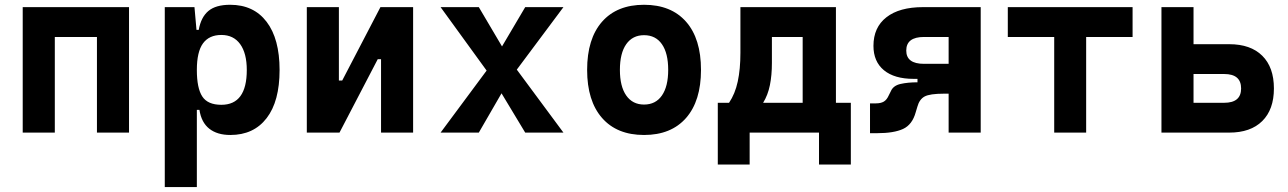

<svg xmlns="http://www.w3.org/2000/svg" viewBox="-20 -547 5313 792"><path d="M379.9 0V-394.5H206.1V0H73.7V-517.6H512.2V0Z M659.7 224.6V-517.6H782.2L790.5 -423.8H799.8Q809.1 -476.1 839.6 -501.7Q870.1 -527.3 929.2 -527.3Q1026.4 -527.3 1079.8 -457Q1133.3 -386.7 1133.3 -258.3Q1133.3 -128.9 1079.8 -59.6Q1026.4 9.8 930.2 9.8Q876 9.8 843.3 -16.1Q810.5 -42 802.7 -93.8H792V224.6ZM792 -258.3Q792 -183.1 814.5 -148.9Q836.9 -114.7 893.1 -114.7Q998 -114.7 998 -258.3Q998 -327.1 970.7 -365Q943.4 -402.8 893.1 -402.8Q842.8 -402.8 817.4 -368.2Q792 -333.5 792 -258.3Z M1245.6 0V-517.6H1377.9V-214.8H1391.6L1549.3 -517.6H1684.1V0H1551.8V-302.7H1538.1L1380.4 0Z M1797.4 0 1987.3 -255.9 1797.4 -517.6H1955.1L2050.8 -355.5L2146.5 -517.6H2304.2L2111.8 -259.8L2304.2 0H2146.5L2048.8 -162.1L1955.1 0Z M2636.7 9.8Q2524.9 9.8 2463.4 -60.5Q2401.9 -130.9 2401.9 -258.8Q2401.9 -387.2 2463.4 -457.3Q2524.9 -527.3 2636.7 -527.3Q2748.5 -527.3 2810.1 -457.3Q2871.6 -387.2 2871.6 -258.8Q2871.6 -130.9 2810.1 -60.5Q2748.5 9.8 2636.7 9.8ZM2636.7 -115.7Q2684.6 -115.7 2710.4 -153.1Q2736.3 -190.4 2736.3 -258.8Q2736.3 -327.6 2710.4 -364.7Q2684.6 -401.9 2636.7 -401.9Q2589.4 -401.9 2563.2 -364.7Q2537.1 -327.6 2537.1 -258.8Q2537.1 -190.4 2563.2 -153.1Q2589.4 -115.7 2636.7 -115.7Z M2940.9 131.8V-123H2987.3Q3012.2 -159.7 3023.2 -210.7Q3034.2 -261.7 3034.2 -329.1V-517.6H3428.2V-123H3489.7V131.8H3358.4V0H3072.3V131.8ZM3291 -123V-394.5H3164.1V-287.6Q3164.1 -236.3 3155.8 -195.6Q3147.5 -154.8 3127.9 -123Z M3748.5 -221.7Q3669.4 -221.7 3626.2 -257.3Q3583 -293 3583 -357.9Q3583 -434.1 3636.5 -475.8Q3689.9 -517.6 3787.6 -517.6H4025.4V0H3893.1V-160.6H3874Q3815.4 -160.6 3793.9 -148.9Q3772.5 -137.2 3764.2 -106.9L3757.3 -84Q3743.2 -32.7 3705.1 -15.1Q3667 2.4 3598.1 2.4H3568.8V-120.6H3593.3Q3613.3 -120.6 3625.7 -127.9Q3638.2 -135.3 3646.5 -154.3L3654.8 -170.9Q3664.6 -193.8 3694.6 -200.7Q3724.6 -207.5 3764.6 -207.5V-221.7ZM3893.1 -283.7V-394.5H3791.5Q3718.3 -394.5 3718.3 -338.4Q3718.3 -283.7 3791.5 -283.7Z M4328.6 0V-394.5H4137.2V-517.6H4651.9V-394.5H4460.4V0Z M4771 0V-517.6H4903.3V-364.7H5050.8Q5138.7 -364.7 5186.8 -317.1Q5234.9 -269.5 5234.9 -182.1Q5234.9 -95.2 5186.8 -47.6Q5138.7 0 5050.8 0ZM4903.3 -123H5029.8Q5099.6 -123 5099.6 -182.1Q5099.6 -241.7 5029.8 -241.7H4903.3Z"/></svg>

Font: CaskaydiaMono NF
Style: Bold
Weight: 700
Designer: Aaron Bell
Foundry: Saja Typeworks
Version: Version 2111.001; ttfautohint (v1.8.4);Nerd Fonts 3.1.1